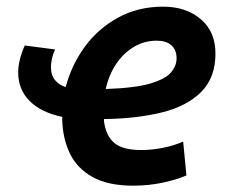

<svg xmlns="http://www.w3.org/2000/svg" viewBox="-20 -558 698 591"><path d="M389.5 13.5Q312.8 13.5 265 -13.1Q217.2 -39.8 195.2 -85.4Q173.2 -131 171.5 -189Q171.5 -191 171.6 -193.4Q171.8 -195.8 172 -198.2Q107.2 -211.5 71.6 -246.8Q36 -282 36 -335.2Q36 -353.8 41.1 -374.6Q46.2 -395.5 56.2 -418L149.5 -405.8Q142.5 -390.2 139.6 -376.2Q136.8 -362.2 136.8 -351.2Q136.8 -327.2 148.9 -312Q161 -296.8 182.2 -289.8Q199.8 -357.2 240.5 -413.4Q281.2 -469.5 342.9 -503.5Q404.5 -537.5 482.5 -537.5Q552.5 -537.5 597.9 -499.1Q643.2 -460.8 643.2 -393Q643.2 -319 599.2 -274.9Q555.2 -230.8 477.6 -211.8Q400 -192.8 300.2 -191.5Q300 -189.8 300 -188.2Q300 -186.8 300 -185.2Q306.2 -139.2 332.1 -117.8Q358 -96.2 414.2 -96.2Q447 -96.2 480.6 -102.8Q514.2 -109.2 543.8 -122.2L553.8 -18Q524.5 -5.2 481.5 4.1Q438.5 13.5 389.5 13.5ZM305.5 -284Q395.5 -287 442.4 -300.9Q489.2 -314.8 506.4 -335.1Q523.5 -355.5 523.5 -378Q523.5 -404.8 507.4 -418.8Q491.2 -432.8 462.5 -432.8Q424.2 -432.8 392 -413.6Q359.8 -394.5 337.4 -360.9Q315 -327.2 305.5 -284Z"/></svg>

Font: Ubuntu Sans
Style: Italic
Weight: 400
Italic angle: -13.5°
Designer: Dalton Maag Ltd
Foundry: Dalton Maag Ltd
Version: Version 1.006